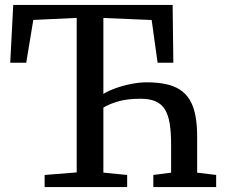

<svg xmlns="http://www.w3.org/2000/svg" viewBox="-20 -763 921 783"><path d="M162 0V-49.5L292.8 -59.9V-690L115.8 -681.7L87 -507.2H21.7L34 -743H684L686.9 -507.2H622.7L598.5 -681.4L401.6 -689.7V-379.8Q422.5 -393.1 453.3 -403.9Q484.1 -414.8 517 -421Q549.8 -427.3 577 -427.3Q621.2 -427.3 655.2 -420.2Q689.1 -413.2 713.7 -397.4Q738.2 -381.6 753.7 -355.9Q769.3 -330.1 776.7 -292.9Q784 -255.7 784 -205.8V-58.9L861.5 -49.5V0H605.3V-49.5L677.8 -58.9V-174Q677.8 -223.2 672.1 -258.6Q666.4 -294 652.7 -316.5Q638.9 -338.9 614.8 -349.6Q590.6 -360.3 554.1 -360.3Q497.4 -360.3 460 -348.9Q422.6 -337.6 401.6 -324V-59L498.6 -49.5V0Z"/></svg>

Font: Merriweather 7pt Light
Style: Regular
Weight: 300
Designer: Eben Sorkin
Foundry: Eben Sorkin
Version: Version 2.200;gftools[0.9.31]